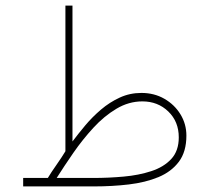

<svg xmlns="http://www.w3.org/2000/svg" viewBox="-20 -668 751 688"><path d="M151.4 -30.3Q163.6 -50.8 182.9 -78.1Q202.1 -105.5 214.4 -126V-647.9H239.7V-161.1Q260.3 -188.5 285.6 -218.8Q311 -249 342 -275.4Q373 -301.8 409.2 -318.4Q445.3 -335 486.8 -335Q532.7 -335 569.1 -314Q605.5 -293 626.7 -258.3Q647.9 -223.6 647.9 -182.1Q647.9 -124.5 621.1 -88.6Q594.2 -52.7 547.9 -33.4Q501.5 -14.2 441.9 -7.1Q382.3 0 316.9 0H63V-30.3ZM490.2 -304.7Q441.4 -304.7 397.2 -278.3Q353 -252 314.5 -210Q275.9 -168 242.9 -120.4Q210 -72.8 183.1 -30.3H314.9Q369.1 -30.3 423.1 -35.2Q477.1 -40 522 -54.7Q566.9 -69.3 593.8 -98.4Q620.6 -127.4 620.6 -175.8Q620.6 -232.4 583 -268.6Q545.4 -304.7 490.2 -304.7Z"/></svg>

Font: Vazirmatn RD Thin
Style: Regular
Weight: 100
Designer: Saber Rastikerdar
Foundry: Saber Rastikerdar
Version: Version 32.102